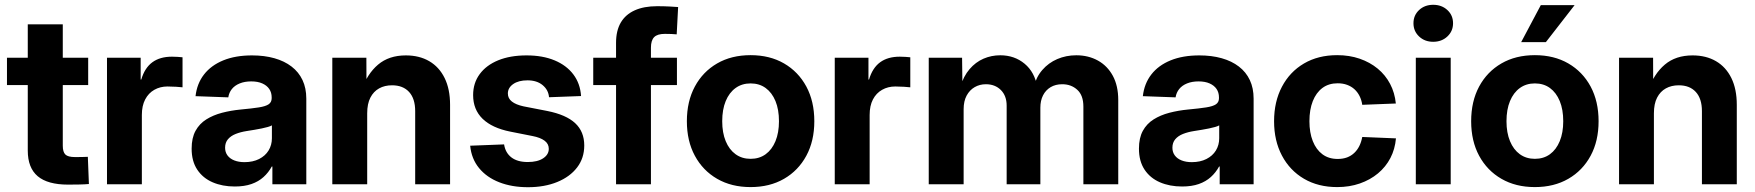

<svg xmlns="http://www.w3.org/2000/svg" viewBox="-20 -761 7247 793"><path d="M344.2 -522.5V-409.7H8.8V-522.5ZM94.7 -660.6H239.3V-159.2Q239.3 -133.3 250 -122.8Q260.7 -112.3 289.6 -112.3Q300.8 -112.3 317.4 -112.5Q334 -112.8 342.8 -113.3L347.2 -1Q332 0.5 308.3 1Q284.7 1.5 261.2 1.5Q176.8 1.5 135.7 -33.2Q94.7 -67.9 94.7 -139.2Z M421.9 0V-522.5H561V-432.6H563.5Q577.6 -480.5 609.1 -503.7Q640.6 -526.9 690.4 -526.9Q703.1 -526.9 714.1 -526.1Q725.1 -525.4 733.9 -524.4V-400.4Q725.6 -401.4 707.8 -402.6Q689.9 -403.8 671.9 -403.8Q641.6 -403.8 617.4 -390.1Q593.3 -376.5 579.6 -350.3Q565.9 -324.2 565.9 -286.1V0Z M949.7 9.3Q898.4 9.3 858.2 -8.1Q817.9 -25.4 794.7 -60.3Q771.5 -95.2 771.5 -147Q771.5 -191.4 787.6 -220.7Q803.7 -250 832 -267.8Q860.4 -285.6 897 -295.2Q933.6 -304.7 973.6 -308.6Q1021 -313 1049.1 -317.4Q1077.1 -321.8 1089.6 -330.3Q1102.1 -338.9 1102.1 -355.5V-358.4Q1102.1 -378.9 1092 -393.6Q1082 -408.2 1063.2 -416.5Q1044.4 -424.8 1017.6 -424.8Q990.7 -424.8 970.2 -416.5Q949.7 -408.2 937.7 -393.3Q925.8 -378.4 922.9 -358.9L787.6 -363.8Q793.5 -416 822.8 -453.6Q852.1 -491.2 902.3 -511.7Q952.6 -532.2 1021 -532.2Q1071.8 -532.2 1113.3 -520.5Q1154.8 -508.8 1184.3 -486.1Q1213.9 -463.4 1229.5 -430.2Q1245.1 -397 1245.1 -353.5V0H1105V-73.2H1102.5Q1088.9 -48.3 1068.4 -29.8Q1047.9 -11.2 1018.8 -1Q989.7 9.3 949.7 9.3ZM989.7 -91.3Q1024.4 -91.3 1050 -104.2Q1075.7 -117.2 1089.4 -139.6Q1103 -162.1 1103 -189.9V-243.2Q1097.2 -239.7 1086.2 -236.6Q1075.2 -233.4 1061 -230.5Q1046.9 -227.5 1030.8 -224.9Q1014.6 -222.2 998.5 -219.7Q973.6 -215.8 953.4 -207.8Q933.1 -199.7 921.4 -185.8Q909.7 -171.9 909.7 -150.9Q909.7 -132.3 919.7 -118.9Q929.7 -105.5 947.8 -98.4Q965.8 -91.3 989.7 -91.3Z M1496.6 -293V0H1352.5V-522.5H1493.2L1493.7 -387.7H1472.7Q1496.6 -456.1 1541.5 -494.1Q1586.4 -532.2 1656.2 -532.2Q1711.9 -532.2 1752.9 -508.3Q1793.9 -484.4 1816.4 -438.7Q1838.9 -393.1 1838.9 -328.1V0H1694.8V-302.2Q1694.8 -353.5 1669.7 -381.1Q1644.5 -408.7 1599.1 -408.7Q1568.8 -408.7 1545.9 -396Q1522.9 -383.3 1509.8 -357.9Q1496.6 -332.5 1496.6 -293Z M2160.6 12.2Q2094.2 12.2 2042.2 -8.1Q1990.2 -28.3 1958.7 -66.7Q1927.2 -105 1921.9 -159.2L2062 -164.6Q2067.4 -129.9 2092.3 -110.8Q2117.2 -91.8 2159.7 -91.8Q2200.2 -91.8 2223.4 -107.2Q2246.6 -122.6 2246.6 -146.5Q2246.6 -167 2229.2 -179.9Q2211.9 -192.9 2179.2 -199.2L2087.9 -217.3Q2012.2 -232.4 1973.1 -270.5Q1934.1 -308.6 1934.1 -368.2Q1934.1 -418 1961.2 -454.8Q1988.3 -491.7 2037.8 -512Q2087.4 -532.2 2154.8 -532.2Q2221.2 -532.2 2270.5 -511.7Q2319.8 -491.2 2348.1 -453.6Q2376.5 -416 2379.9 -364.3L2247.6 -359.4Q2245.1 -389.6 2221.2 -409.4Q2197.3 -429.2 2158.7 -429.2Q2121.6 -429.2 2099.6 -413.8Q2077.6 -398.4 2077.6 -375Q2077.6 -354.5 2094.2 -341.6Q2110.8 -328.6 2142.1 -321.8L2240.2 -302.7Q2318.4 -287.1 2355.7 -252.2Q2393.1 -217.3 2393.1 -160.2Q2393.1 -107.9 2363.5 -69.3Q2334 -30.8 2281.5 -9.3Q2229 12.2 2160.6 12.2Z M2775.9 -522.5V-409.7H2430.2V-522.5ZM2524.4 0V-584Q2524.4 -634.3 2543.9 -667.7Q2563.5 -701.2 2601.6 -718.3Q2639.6 -735.4 2693.8 -735.4Q2721.7 -735.4 2746.1 -734.1Q2770.5 -732.9 2780.8 -731.9L2774.9 -619.1Q2768.1 -620.1 2752.9 -620.6Q2737.8 -621.1 2726.1 -621.1Q2694.8 -621.1 2681.6 -607.4Q2668.5 -593.8 2668.5 -564V0Z M3080.1 11.7Q3001 11.7 2941.9 -22.5Q2882.8 -56.6 2849.9 -117.7Q2816.9 -178.7 2816.9 -260.3Q2816.9 -342.3 2849.9 -403.6Q2882.8 -464.8 2941.9 -499Q3001 -533.2 3080.1 -533.2Q3159.2 -533.2 3218.3 -499Q3277.3 -464.8 3310.3 -403.6Q3343.3 -342.3 3343.3 -260.3Q3343.3 -178.7 3310.3 -117.7Q3277.3 -56.6 3218.3 -22.5Q3159.2 11.7 3080.1 11.7ZM3080.1 -105Q3116.2 -105 3142.3 -124Q3168.5 -143.1 3182.9 -178Q3197.3 -212.9 3197.3 -260.3Q3197.3 -308.6 3182.9 -343.5Q3168.5 -378.4 3142.3 -397.5Q3116.2 -416.5 3080.1 -416.5Q3044.4 -416.5 3018.1 -397.5Q2991.7 -378.4 2977.3 -343.5Q2962.9 -308.6 2962.9 -260.3Q2962.9 -212.9 2977.3 -178Q2991.7 -143.1 3018.1 -124Q3044.4 -105 3080.1 -105Z M3427.7 0V-522.5H3566.9V-432.6H3569.3Q3583.5 -480.5 3615 -503.7Q3646.5 -526.9 3696.3 -526.9Q3709 -526.9 3720 -526.1Q3731 -525.4 3739.7 -524.4V-400.4Q3731.4 -401.4 3713.6 -402.6Q3695.8 -403.8 3677.7 -403.8Q3647.5 -403.8 3623.3 -390.1Q3599.1 -376.5 3585.4 -350.3Q3571.8 -324.2 3571.8 -286.1V0Z M3815.9 0V-522.5H3953.6L3955.1 -401.9H3946.3Q3959.5 -446.3 3984.4 -475.3Q4009.3 -504.4 4042 -518.6Q4074.7 -532.7 4111.3 -532.7Q4169.9 -532.7 4211.9 -497.8Q4253.9 -462.9 4264.6 -399.9H4249Q4259.3 -442.4 4284.9 -471.9Q4310.5 -501.5 4346.9 -517.1Q4383.3 -532.7 4425.3 -532.7Q4475.1 -532.7 4514.4 -511Q4553.7 -489.3 4576.2 -448Q4598.6 -406.7 4598.6 -347.7V0H4454.6V-320.8Q4454.6 -367.2 4429.4 -390.1Q4404.3 -413.1 4367.2 -413.1Q4339.4 -413.1 4319.1 -400.9Q4298.8 -388.7 4287.8 -366.9Q4276.9 -345.2 4276.9 -316.4V0H4137.7V-324.7Q4137.7 -365.2 4113.8 -389.2Q4089.8 -413.1 4051.8 -413.1Q4026.4 -413.1 4005.6 -401.1Q3984.9 -389.2 3972.4 -366.2Q3960 -343.3 3960 -310.1V0Z M4862.3 9.3Q4811 9.3 4770.8 -8.1Q4730.5 -25.4 4707.3 -60.3Q4684.1 -95.2 4684.1 -147Q4684.1 -191.4 4700.2 -220.7Q4716.3 -250 4744.6 -267.8Q4772.9 -285.6 4809.6 -295.2Q4846.2 -304.7 4886.2 -308.6Q4933.6 -313 4961.7 -317.4Q4989.7 -321.8 5002.2 -330.3Q5014.6 -338.9 5014.6 -355.5V-358.4Q5014.6 -378.9 5004.6 -393.6Q4994.6 -408.2 4975.8 -416.5Q4957 -424.8 4930.2 -424.8Q4903.3 -424.8 4882.8 -416.5Q4862.3 -408.2 4850.3 -393.3Q4838.4 -378.4 4835.4 -358.9L4700.2 -363.8Q4706.1 -416 4735.4 -453.6Q4764.6 -491.2 4814.9 -511.7Q4865.2 -532.2 4933.6 -532.2Q4984.4 -532.2 5025.9 -520.5Q5067.4 -508.8 5096.9 -486.1Q5126.5 -463.4 5142.1 -430.2Q5157.7 -397 5157.7 -353.5V0H5017.6V-73.2H5015.1Q5001.5 -48.3 4981 -29.8Q4960.4 -11.2 4931.4 -1Q4902.3 9.3 4862.3 9.3ZM4902.3 -91.3Q4937 -91.3 4962.6 -104.2Q4988.3 -117.2 5002 -139.6Q5015.6 -162.1 5015.6 -189.9V-243.2Q5009.8 -239.7 4998.8 -236.6Q4987.8 -233.4 4973.6 -230.5Q4959.5 -227.5 4943.4 -224.9Q4927.2 -222.2 4911.1 -219.7Q4886.2 -215.8 4866 -207.8Q4845.7 -199.7 4834 -185.8Q4822.3 -171.9 4822.3 -150.9Q4822.3 -132.3 4832.3 -118.9Q4842.3 -105.5 4860.4 -98.4Q4878.4 -91.3 4902.3 -91.3Z M5502.9 11.7Q5424.3 11.7 5365.7 -22.7Q5307.1 -57.1 5274.7 -118.4Q5242.2 -179.7 5242.2 -260.3Q5242.2 -341.3 5274.7 -402.8Q5307.1 -464.4 5365.7 -498.8Q5424.3 -533.2 5502.9 -533.2Q5553.2 -533.2 5595.7 -518.6Q5638.2 -503.9 5670.2 -477.5Q5702.1 -451.2 5721.4 -414.6Q5740.7 -377.9 5745.1 -333.5L5606.4 -328.1Q5603.5 -348.1 5595.2 -364.5Q5586.9 -380.9 5574 -392.6Q5561 -404.3 5543.7 -410.6Q5526.4 -417 5504.9 -417Q5467.8 -417 5441.9 -397.7Q5416 -378.4 5402.1 -343.3Q5388.2 -308.1 5388.2 -260.3Q5388.2 -213.4 5402.1 -178.2Q5416 -143.1 5441.9 -123.8Q5467.8 -104.5 5504.9 -104.5Q5526.4 -104.5 5543.5 -110.8Q5560.5 -117.2 5573.2 -129.2Q5585.9 -141.1 5594.2 -157.7Q5602.5 -174.3 5606.4 -195.3L5745.6 -189.5Q5741.7 -145 5722.7 -108.4Q5703.6 -71.8 5671.4 -44.9Q5639.2 -18.1 5596.4 -3.2Q5553.7 11.7 5502.9 11.7Z M5827.6 0V-522.5H5971.7V0ZM5899.4 -588.4Q5864.3 -588.4 5841.1 -610.4Q5817.9 -632.3 5817.9 -665Q5817.9 -697.8 5841.1 -719.5Q5864.3 -741.2 5899.4 -741.2Q5934.6 -741.2 5958 -719.5Q5981.4 -697.8 5981.4 -665Q5981.4 -632.3 5958 -610.4Q5934.6 -588.4 5899.4 -588.4Z M6319.3 11.7Q6240.2 11.7 6181.2 -22.5Q6122.1 -56.6 6089.1 -117.7Q6056.2 -178.7 6056.2 -260.3Q6056.2 -342.3 6089.1 -403.6Q6122.1 -464.8 6181.2 -499Q6240.2 -533.2 6319.3 -533.2Q6398.4 -533.2 6457.5 -499Q6516.6 -464.8 6549.6 -403.6Q6582.5 -342.3 6582.5 -260.3Q6582.5 -178.7 6549.6 -117.7Q6516.6 -56.6 6457.5 -22.5Q6398.4 11.7 6319.3 11.7ZM6319.3 -105Q6355.5 -105 6381.6 -124Q6407.7 -143.1 6422.1 -178Q6436.5 -212.9 6436.5 -260.3Q6436.5 -308.6 6422.1 -343.5Q6407.7 -378.4 6381.6 -397.5Q6355.5 -416.5 6319.3 -416.5Q6283.7 -416.5 6257.3 -397.5Q6231 -378.4 6216.6 -343.5Q6202.1 -308.6 6202.1 -260.3Q6202.1 -212.9 6216.6 -178Q6231 -143.1 6257.3 -124Q6283.7 -105 6319.3 -105ZM6262.7 -586.9 6343.8 -739.7H6483.4L6364.7 -586.9Z M6811 -293V0H6667V-522.5H6807.6L6808.1 -387.7H6787.1Q6811 -456.1 6856 -494.1Q6900.9 -532.2 6970.7 -532.2Q7026.4 -532.2 7067.4 -508.3Q7108.4 -484.4 7130.9 -438.7Q7153.3 -393.1 7153.3 -328.1V0H7009.3V-302.2Q7009.3 -353.5 6984.1 -381.1Q6959 -408.7 6913.6 -408.7Q6883.3 -408.7 6860.4 -396Q6837.4 -383.3 6824.2 -357.9Q6811 -332.5 6811 -293Z"/></svg>

Font: Inter 28pt
Style: Bold
Weight: 700
Designer: Rasmus Andersson
Foundry: rsms
Version: Version 4.001;git-66647c0bb